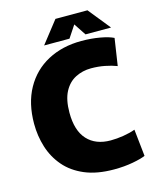

<svg xmlns="http://www.w3.org/2000/svg" viewBox="-132 -988 884 1089"><g transform="rotate(-15 310.0 -443.5)"><path d="M401 12Q301 12 230 -18Q159 -48 114.5 -100Q70 -152 49.5 -218Q29 -284 29 -355Q29 -475 77 -561.5Q125 -648 211 -694Q297 -740 409 -740Q467 -740 517.5 -731Q568 -722 596 -708L572 -549Q541 -561 502.5 -568.5Q464 -576 422 -576Q372 -576 330 -554.5Q288 -533 263.5 -486.5Q239 -440 239 -364Q239 -259 288 -205.5Q337 -152 425 -152Q461 -152 501 -158.5Q541 -165 570 -176L587 -18Q563 -7 512 2.5Q461 12 401 12ZM199 -770 300 -899H488L592 -770H442L395 -841L348 -770Z"/></g></svg>

Font: Murecho Black
Style: Regular
Weight: 900
Designer: Neil Summerour
Foundry: Positype
Version: Version 1.010; ttfautohint (v1.8.3)